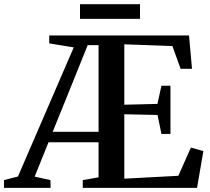

<svg xmlns="http://www.w3.org/2000/svg" viewBox="-68 -916 1024 936"><path d="M-48.5 0V-38L19.5 -55.5L291.5 -685L172 -704.5V-743H853.5L868 -580.5H812.5L772.5 -691.5L538 -700V-405.5L699.5 -409.5L719 -498H763V-263H719L700 -355.5L538 -359V-45L801.5 -59L862.5 -196.5L923.5 -179.5L892.5 0H335.5V-38L412.5 -51.5V-222.5H168.5L101 -55L178 -38L178.5 0ZM189 -273.5H412.5V-696H359.5L306 -563ZM614.5 -895.5V-824H322V-895.5Z"/></svg>

Font: Merriweather 72pt SemiBold
Style: Regular
Weight: 600
Version: Version 2.100